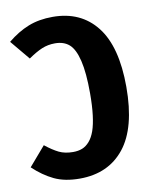

<svg xmlns="http://www.w3.org/2000/svg" viewBox="-82 -772 674 850"><g transform="rotate(-10 254.5 -347.0)"><path d="M212.9 -710Q339.8 -710 410.4 -619.6Q481 -529.3 481 -348.1Q481 -164.6 408.9 -74.2Q336.9 16.1 208 16.1Q140.6 16.1 93.3 -6.6Q45.9 -29.3 2 -70.8L76.2 -157.2Q109.4 -130.9 136 -117.9Q162.6 -105 199.2 -105Q222.7 -105 240.5 -112.1Q258.3 -119.1 273.2 -136.2Q288.1 -153.3 297.9 -180.9Q307.6 -208.5 312.7 -250.2Q317.9 -292 317.9 -348.1Q317.9 -440.9 304.7 -495.4Q291.5 -549.8 267.1 -571.3Q242.7 -592.8 203.1 -592.8Q170.9 -592.8 143.6 -581.3Q116.2 -569.8 82 -545.9L8.8 -633.8Q55.2 -671.9 103.3 -690.9Q151.4 -710 212.9 -710Z"/></g></svg>

Font: Fira Sans Compressed
Style: Bold
Weight: 700
Width: 1
Designer: Carrois Corporate & Edenspiekermann AG
Foundry: Carrois Corporate GbR & Edenspiekermann AG
Version: Version 4.203;PS 004.203;hotconv 1.0.88;makeotf.lib2.5.64775